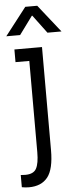

<svg xmlns="http://www.w3.org/2000/svg" viewBox="-103 -802 438 1066"><g transform="rotate(-5 116.5 -269.0)"><path d="M153.8 35.9Q153.8 142.3 118.6 186.5Q83.3 230.8 14.1 230.8Q-6.4 230.8 -25.6 226.9V159Q-15.4 160.3 0 160.3Q46.2 160.3 61.5 131.4Q76.9 102.6 76.9 41V-467.9H0V-538.5H153.8ZM112.8 -716.7 38.5 -615.4H-38.5L80.8 -769.2H147.4L269.2 -615.4H191L115.4 -716.7Z"/></g></svg>

Font: Slabo 13px
Style: Regular
Weight: 400
Designer: John Hudson
Foundry: Tiro Typeworks Ltd.
Version: Version 1.02 Build 005a